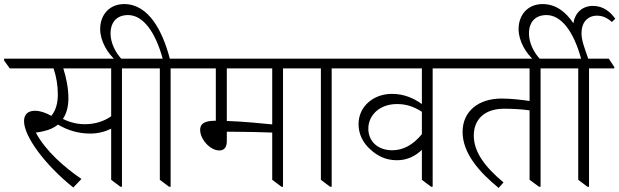

<svg xmlns="http://www.w3.org/2000/svg" viewBox="-53 -911 3042 943"><path d="M307 10 347 -32C264 -89 171 -169 123 -260C137 -261 150 -264 162 -267C190 -273 213 -284 232 -299C277 -272 331 -255 389 -255C429 -255 463 -264 493 -279V-28L538 6H546V-575H671V-582L643 -623H-33V-614L-5 -575H210C224 -534 231 -491 231 -447C231 -402 220 -367 199 -342C171 -358 143 -367 119 -367C85 -367 65 -350 65 -316C65 -240 170 -99 307 10ZM283 -428C283 -477 273 -527 258 -575H493V-340C458 -315 413 -301 364 -301C327 -301 292 -309 256 -327C274 -354 283 -388 283 -428Z M777 6H785V-575H909V-582L882 -623H781C746 -757 678 -891 557 -891C485 -891 439 -839 439 -768C439 -709 476 -648 516 -614H551C512 -652 490 -703 490 -746C490 -805 523 -837 576 -837C650 -837 710 -754 746 -623H605V-615L633 -575H732V-28Z M1024 -172C1047 -172 1061 -186 1061 -218V-264C1069 -264 1079 -264 1086 -264C1149 -264 1233 -262 1284 -260V-28L1329 6H1337V-575H1462V-582L1434 -623H848V-614L876 -575H1007V-318C963 -318 930 -310 930 -273C930 -226 980 -172 1024 -172ZM1061 -317V-575H1284V-300C1234 -305 1144 -314 1061 -317Z M1568 6H1576V-575H1700V-582L1673 -623H1396V-615L1424 -575H1523V-28Z M1897 -124C1946 -124 1987 -144 2019 -175V-28L2064 6H2072V-575H2196V-582L2169 -623H1635V-614L1663 -575H2019V-400C1980 -428 1932 -450 1872 -450C1783 -450 1708 -390 1708 -301C1708 -252 1730 -209 1766 -177C1800 -146 1840 -124 1897 -124ZM1756 -279C1756 -344 1810 -400 1897 -400C1940 -400 1977 -389 2019 -362V-252C1977 -201 1929 -173 1874 -173C1800 -173 1756 -219 1756 -279Z M2396 12 2420 -15C2330 -90 2274 -164 2274 -245C2274 -324 2326 -377 2423 -377C2466 -377 2514 -374 2548 -369V-28L2594 6H2602V-575H2726V-582L2698 -623H2131V-615L2159 -575H2548V-415C2508 -421 2455 -427 2410 -427C2300 -427 2219 -367 2219 -263C2219 -158 2301 -66 2396 12Z M2832 6H2840V-575H2964V-582L2937 -623H2836C2819 -673 2803 -711 2803 -748C2803 -801 2833 -834 2879 -834C2908 -834 2930 -823 2952 -803L2969 -819C2945 -852 2911 -882 2859 -882C2807 -882 2771 -848 2763 -797C2725 -854 2676 -891 2612 -891C2540 -891 2494 -839 2494 -768C2494 -709 2531 -648 2571 -614H2606C2567 -652 2545 -703 2545 -746C2545 -805 2578 -837 2631 -837C2705 -837 2765 -754 2801 -623H2660V-614L2688 -575H2787V-28Z"/></svg>

Font: Noto Serif Devanagari Light
Style: Regular
Weight: 300
Designer: Universal Thirst, Indian Type Foundry and the Monotype Design Team
Foundry: Monotype Imaging Inc.
Version: Version 2.004